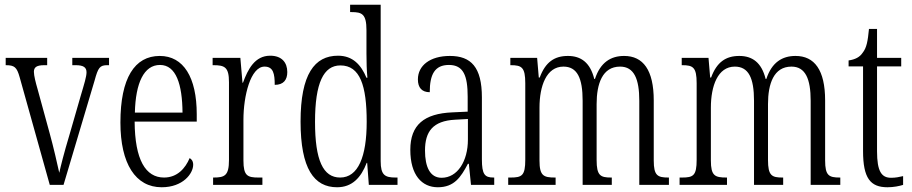

<svg xmlns="http://www.w3.org/2000/svg" viewBox="-20 -780 3849 810"><path d="M63 -454 190 0H248L379 -440C394 -495 401 -505 433 -505H440V-536H285V-505H299C332 -505 345 -496 345 -475C345 -457 336 -428 320 -374L273 -211C250 -135 236 -78 230 -51C222 -88 205 -162 190 -216L138 -406C131 -430 123 -461 123 -477C123 -496 134 -505 167 -505H179V-536H4V-505C41 -505 51 -497 63 -454Z M662 10C752 10 795 -48 795 -85C795 -100 788 -109 780 -113C762 -70 728 -31 672 -31C594 -31 549 -106 548 -267H810V-298C810 -454 754 -544 654 -544C548 -544 488 -451 488 -263C488 -89 552 10 662 10ZM750 -305H549C552 -430 587 -506 655 -506C723 -506 749 -424 750 -305Z M879 0H1087V-31H1071C1024 -31 1007 -38 1007 -103V-275C1007 -375 1037 -499 1096 -499C1133 -499 1139 -469 1139 -422C1177 -422 1192 -444 1192 -476C1192 -516 1169 -545 1120 -545C1055 -545 1026 -488 1005 -431H1003L994 -536H877V-505H880C928 -505 946 -497 946 -433V-105C946 -39 928 -31 881 -31H879Z M1402 10C1465 10 1503 -30 1527 -93H1529L1536 0H1657V-31H1649C1604 -31 1586 -41 1586 -100V-760H1457V-729H1463C1507 -729 1526 -721 1526 -653V-554C1526 -518 1527 -483 1530 -452H1526C1503 -507 1468 -545 1406 -545C1307 -545 1248 -467 1248 -267C1248 -68 1305 10 1402 10ZM1415 -31C1343 -31 1309 -104 1309 -266C1309 -430 1345 -504 1416 -504C1499 -504 1527 -419 1527 -266C1527 -119 1491 -31 1415 -31Z M1827 10C1896 10 1924 -32 1954 -89H1958L1967 0H2065V-31H2062C2025 -31 2013 -44 2013 -108V-369C2013 -497 1967 -544 1878 -544C1795 -544 1743 -504 1743 -445C1743 -410 1760 -391 1793 -391C1793 -466 1814 -506 1874 -506C1935 -506 1953 -461 1953 -372V-309L1889 -306C1769 -301 1711 -253 1711 -148C1711 -41 1760 10 1827 10ZM1843 -30C1794 -30 1773 -76 1773 -145C1773 -225 1806 -270 1900 -275L1954 -278V-191C1954 -100 1910 -30 1843 -30Z M2124 0H2324V-31H2322C2273 -31 2256 -38 2256 -103V-326C2256 -417 2285 -499 2357 -499C2415 -499 2438 -451 2438 -355V0H2561V-31H2558C2513 -31 2497 -39 2497 -105V-341C2497 -426 2521 -499 2596 -499C2655 -499 2677 -447 2677 -355V0H2802V-31H2800C2754 -31 2738 -39 2738 -103V-356C2738 -485 2693 -544 2613 -544C2557 -544 2513 -517 2490 -447H2487C2470 -516 2431 -544 2376 -544C2319 -544 2281 -518 2257 -453H2253L2246 -536H2133V-505H2135C2181 -505 2196 -496 2196 -429V-106C2196 -39 2182 -31 2134 -31H2124Z M2847 0H3047V-31H3045C2996 -31 2979 -38 2979 -103V-326C2979 -417 3008 -499 3080 -499C3138 -499 3161 -451 3161 -355V0H3284V-31H3281C3236 -31 3220 -39 3220 -105V-341C3220 -426 3244 -499 3319 -499C3378 -499 3400 -447 3400 -355V0H3525V-31H3523C3477 -31 3461 -39 3461 -103V-356C3461 -485 3416 -544 3336 -544C3280 -544 3236 -517 3213 -447H3210C3193 -516 3154 -544 3099 -544C3042 -544 3004 -518 2980 -453H2976L2969 -536H2856V-505H2858C2904 -505 2919 -496 2919 -429V-106C2919 -39 2905 -31 2857 -31H2847Z M3724 10C3750 10 3774 5 3790 0V-37C3772 -33 3759 -30 3739 -30C3699 -30 3680 -57 3680 -142V-500H3782V-536H3680V-658H3646C3641 -606 3636 -578 3619 -557C3607 -539 3588 -529 3560 -525V-500H3621V-143C3621 -28 3652 10 3724 10Z"/></svg>

Font: Noto Serif Devanagari ExtraCondensed Light
Style: Regular
Weight: 300
Width: 2
Designer: Universal Thirst, Indian Type Foundry and the Monotype Design Team
Foundry: Monotype Imaging Inc.
Version: Version 2.004